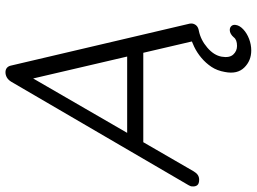

<svg xmlns="http://www.w3.org/2000/svg" viewBox="-149 -605 934 698"><g transform="rotate(-90 318.0 -256.0)"><path d="M483.4 190.4Q446.3 190.4 421.4 165Q396.5 139.6 405.3 94.7Q410.2 66.4 423.8 45.9Q437.5 25.4 456.5 9.3Q475.6 -6.8 497.1 -17.1Q518.6 -27.3 538.1 -33.2L542 -19.5L519.5 -11.7L376 -627L393.6 -623L43.9 -18.6Q38.1 -8.8 30.8 -3.9Q23.4 1 13.7 1Q-1 1 -6.3 -5.9Q-11.7 -12.7 -10.7 -24.4Q-10.7 -30.3 -5.9 -38.1L370.1 -682.6Q377 -693.4 385.7 -698.2Q394.5 -703.1 404.3 -703.1Q414.1 -703.1 420.4 -697.8Q426.8 -692.4 428.7 -682.6L581.1 -33.2Q582 -27.3 581.1 -22.5Q579.1 -13.7 572.8 -7.8Q566.4 -2 554.7 0Q521.5 6.8 493.7 30.8Q465.8 54.7 460.9 83Q456.1 111.3 468.8 125Q481.4 138.7 500 138.7Q522.5 138.7 531.2 127Q537.1 120.1 543.9 116.2Q550.8 112.3 557.6 112.3Q567.4 112.3 572.8 118.7Q578.1 125 576.2 134.8Q574.2 148.4 560.1 161.6Q545.9 174.8 525.4 182.6Q504.9 190.4 483.4 190.4ZM139.6 -202.1 169.9 -260.7H479.5L481.4 -202.1Z"/></g></svg>

Font: Quicksand
Style: Italic
Weight: 400
Designer: Andrew Paglinawan
Foundry: Andrew Paglinawan
Version: Version 3.006